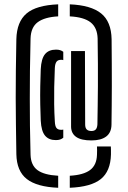

<svg xmlns="http://www.w3.org/2000/svg" viewBox="-20 -742 590 886"><path d="M248.5 124.5Q150 120.5 103.5 84Q57 47.5 55.5 -30.5Q54.5 -102.5 53.5 -166Q52.5 -229.5 52.5 -290.8Q52.5 -352 53.2 -418Q54 -484 55.5 -561.5Q57.5 -641.5 102.5 -679.8Q147.5 -718 248.5 -722V-666.5Q185.5 -663 154 -639.5Q122.5 -616 121 -564.5Q119 -484.5 118.2 -417Q117.5 -349.5 117.5 -287Q117.5 -224.5 118.2 -161.5Q119 -98.5 121 -27.5Q122.5 20.5 153 43Q183.5 65.5 248.5 69ZM302 124.5V69Q365 65.5 395.5 42.8Q426 20 427.5 -27.5Q428 -37 428 -48.5Q428 -60 427.5 -66H491.5Q491.5 -63 492 -51Q492.5 -39 492 -29Q490 48.5 445 84.5Q400 120.5 302 124.5ZM237.5 -95.5Q205 -95.5 187.8 -116.2Q170.5 -137 168 -185.5Q166.5 -216.5 165.8 -259Q165 -301.5 165.8 -344.8Q166.5 -388 168 -422.5Q170.5 -471.5 187.8 -492.2Q205 -513 238.5 -513Q249.5 -513 257.5 -510.5Q265.5 -508 272 -503V-464.5Q269.5 -465.5 267 -465.8Q264.5 -466 262 -466Q247 -466 240.5 -456.8Q234 -447.5 233 -427.5Q231 -381 230.2 -340.2Q229.5 -299.5 230 -260.8Q230.5 -222 233 -181.5Q234 -159.5 240.8 -151.2Q247.5 -143 262 -143Q264.5 -143 267 -143.2Q269.5 -143.5 272 -144V-106.5Q265.5 -101 257.2 -98.2Q249 -95.5 237.5 -95.5ZM402 -94Q355 -94 332 -109.8Q309 -125.5 308 -156V-506.5H372L373 -167.5Q373 -152 380 -144.8Q387 -137.5 402 -137.5Q415.5 -137.5 422 -144.8Q428.5 -152 429.5 -168Q430 -209 430.8 -252.5Q431.5 -296 431.8 -344.2Q432 -392.5 431.8 -447Q431.5 -501.5 430.5 -564.5Q429 -614 398.5 -638.5Q368 -663 302 -666.5V-722Q399.5 -718 446.5 -680.2Q493.5 -642.5 495 -561Q495.5 -498.5 495.8 -445.8Q496 -393 496 -346.5Q496 -300 495.5 -256.2Q495 -212.5 494.5 -167Q494 -130 470 -112Q446 -94 402 -94Z"/></svg>

Font: Big Shoulders Stencil Text Thin
Style: Regular
Weight: 400
Version: Version 2.001